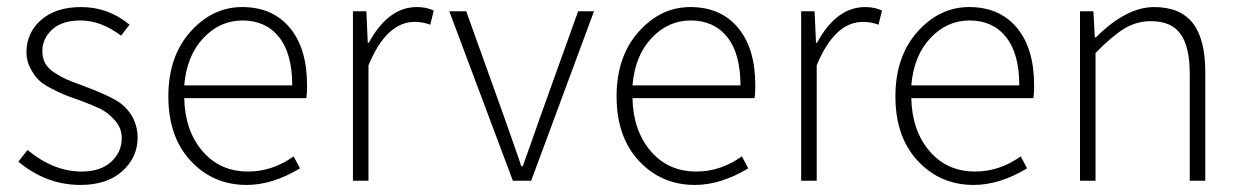

<svg xmlns="http://www.w3.org/2000/svg" viewBox="-20 -512 3520 544"><path d="M208 12Q111 12 32 -54L58 -87Q132 -26 211 -26Q265 -26 295 -53.5Q325 -81 325 -121Q325 -149 305.5 -171Q286 -193 264.5 -203.5Q243 -214 208 -227Q179 -237 163 -243.5Q147 -250 123 -262.5Q99 -275 87 -288Q75 -301 65 -320.5Q55 -340 55 -364Q55 -419 96.5 -455.5Q138 -492 210 -492Q287 -492 347 -442L323 -411Q266 -454 208 -454Q156 -454 128 -428.5Q100 -403 100 -367Q100 -347 108.5 -332Q117 -317 136 -305Q155 -293 170 -286.5Q185 -280 213 -270Q296 -239 322 -219Q369 -182 370 -123Q370 -66 326.5 -27Q283 12 208 12Z M679 12Q584 12 520.5 -56Q457 -124 457 -239Q457 -352 519.5 -422Q582 -492 666 -492Q752 -492 801 -433.5Q850 -375 850 -270Q850 -246 848 -234H502Q504 -142 553.5 -84Q603 -26 683 -26Q752 -26 812 -69L830 -35Q752 12 679 12ZM502 -270H808Q808 -360 770.5 -407Q733 -454 667 -454Q603 -454 556 -404Q509 -354 502 -270Z M980 0V-480H1018L1022 -391H1025Q1080 -492 1161 -492Q1189 -492 1209 -482L1199 -442Q1178 -450 1155 -450Q1075 -450 1024 -327V0Z M1433 0 1253 -480H1301L1409 -179Q1418 -153 1435 -105Q1452 -57 1457 -41H1461Q1484 -104 1510 -179L1618 -480H1663L1485 0Z M1949 12Q1854 12 1790.5 -56Q1727 -124 1727 -239Q1727 -352 1789.5 -422Q1852 -492 1936 -492Q2022 -492 2071 -433.5Q2120 -375 2120 -270Q2120 -246 2118 -234H1772Q1774 -142 1823.5 -84Q1873 -26 1953 -26Q2022 -26 2082 -69L2100 -35Q2022 12 1949 12ZM1772 -270H2078Q2078 -360 2040.5 -407Q2003 -454 1937 -454Q1873 -454 1826 -404Q1779 -354 1772 -270Z M2250 0V-480H2288L2292 -391H2295Q2350 -492 2431 -492Q2459 -492 2479 -482L2469 -442Q2448 -450 2425 -450Q2345 -450 2294 -327V0Z M2739 12Q2644 12 2580.5 -56Q2517 -124 2517 -239Q2517 -352 2579.5 -422Q2642 -492 2726 -492Q2812 -492 2861 -433.5Q2910 -375 2910 -270Q2910 -246 2908 -234H2562Q2564 -142 2613.5 -84Q2663 -26 2743 -26Q2812 -26 2872 -69L2890 -35Q2812 12 2739 12ZM2562 -270H2868Q2868 -360 2830.5 -407Q2793 -454 2727 -454Q2663 -454 2616 -404Q2569 -354 2562 -270Z M3040 0V-480H3078L3082 -406H3085Q3171 -492 3250 -492Q3324 -492 3359.5 -446.5Q3395 -401 3395 -308V0H3351V-302Q3351 -379 3325 -415.5Q3299 -452 3241 -452Q3200 -452 3165.5 -431Q3131 -410 3084 -362V0Z"/></svg>

Font: Toshiba Sans Light
Style: Regular
Weight: 300
Designer: Paul D. Hunt
Foundry: Toshiba Corporation
Version: Version 2.020;PS 2.0;hotconv 1.0.86;makeotf.lib2.5.63406